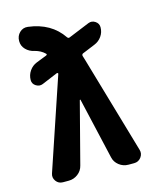

<svg xmlns="http://www.w3.org/2000/svg" viewBox="-113 -824 726 901"><g transform="rotate(-15 250.0 -374.0)"><path d="M466.8 -53.7Q472.7 -34.2 460 -17.1Q447.3 0 425.8 0H398.4Q373 0 353 -15.6Q333 -31.2 328.1 -54.7L259.8 -351.6Q259.8 -353.5 258.3 -353.5Q256.8 -353.5 255.9 -351.6L178.7 -54.7Q172.9 -30.3 152.8 -15.1Q132.8 0 108.4 0H80.1Q58.6 0 46.4 -17.1Q34.2 -34.2 41 -53.7L190.4 -497.1Q191.4 -499 189 -501Q186.5 -502.9 184.6 -502L107.4 -469.7Q90.8 -462.9 74.2 -473.1Q57.6 -483.4 57.6 -502Q57.6 -526.4 71.3 -546.4Q85 -566.4 107.4 -575.2L157.2 -594.7Q165 -598.6 159.2 -603.5Q140.6 -622.1 110.4 -629.9Q85.9 -634.8 69.3 -651.9Q52.7 -668.9 52.7 -692.4V-693.4Q52.7 -717.8 69.3 -733.9Q85.9 -750 109.4 -747.1Q219.7 -733.4 274.4 -652.3Q279.3 -645.5 286.1 -648.4L388.7 -690.4Q406.2 -697.3 422.4 -686.5Q438.5 -675.8 438.5 -657.2Q438.5 -632.8 424.8 -613.3Q411.1 -593.8 388.7 -585L327.1 -559.6Q321.3 -556.6 322.3 -548.8Q323.2 -545.9 325.2 -539.6Q327.1 -533.2 328.1 -530.3Z"/></g></svg>

Font: Rounded Mgen+ 2m bold
Style: Bold
Weight: 700
Designer: [Source Han Sans]
Ryoko NISHIZUKA  (kana & ideographs); Paul D. Hunt (Latin, Greek & Cyrillic); Wenlong ZHANG  (bopomofo
Version: Version 1.059.20150602